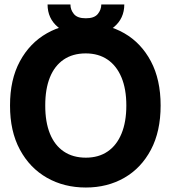

<svg xmlns="http://www.w3.org/2000/svg" viewBox="-20 -837 772 869"><path d="M707 -359.4Q707 -242.4 663.1 -159.3Q619.2 -76.3 542.7 -32.3Q466.1 11.7 368.6 11.7Q270.1 11.7 192.5 -32.4Q114.8 -76.6 70 -159.8Q25.1 -243 25.4 -359.4Q25.1 -476.6 70 -559.5Q114.8 -642.5 192.5 -686.5Q270.1 -730.5 368.6 -730.5Q466.1 -730.5 542.6 -686.5Q619 -642.5 663 -559.5Q707 -476.6 707 -359.4ZM551.8 -359.4Q551.8 -433.9 529.8 -486.6Q507.8 -539.3 466.8 -567.3Q425.8 -595.3 368 -595.3Q309.2 -595.3 268.1 -567.3Q227 -539.3 205.8 -486.6Q184.6 -433.9 184.8 -359.4Q184.6 -285.2 205.9 -232.3Q227.2 -179.5 268.5 -151.5Q309.8 -123.4 368.6 -123.4Q426.6 -123.4 467.4 -151.5Q508.3 -179.5 530 -232.3Q551.8 -285.2 551.8 -359.4ZM438.5 -816.8H542.6Q542.4 -753.4 495.5 -714.4Q448.6 -675.3 368.6 -675.6Q289 -675.3 242.2 -714.4Q195.4 -753.4 195.3 -816.8H298.8Q298.6 -792.7 314.6 -773.4Q330.6 -754.1 368.6 -754.3Q406.1 -754.1 422.2 -773.2Q438.3 -792.4 438.5 -816.8Z"/></svg>

Font: Inter Display V
Style: Regular
Weight: 400
Designer: Rasmus Andersson
Foundry: rsms
Version: Version 3.015;git-src